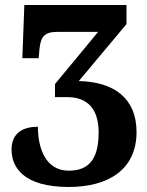

<svg xmlns="http://www.w3.org/2000/svg" viewBox="-20 -734 586 765"><path d="M254 11C411 11 524 -58 524 -208C524 -342 435 -408 294 -411L484 -638V-714H77L69 -502H134L137 -536C142 -590 158 -607 210 -607H371L199 -399V-347H248C328 -347 373 -301 373 -206C373 -94 329 -54 254 -54C163 -54 131 -141 131 -229C74 -229 26 -206 26 -138C26 -69 72 11 254 11Z"/></svg>

Font: Noto Serif Condensed ExtraBold
Style: Regular
Weight: 800
Width: 3
Designer: Monotype Design Team
Foundry: Monotype Imaging Inc.
Version: Version 2.013